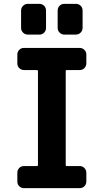

<svg xmlns="http://www.w3.org/2000/svg" viewBox="-20 -980 540 1000"><path d="M375 -960Q389.6 -960 399.9 -950.2Q410.2 -940.4 410.2 -924.8V-835Q410.2 -820.3 399.9 -810.1Q389.6 -799.8 375 -799.8H315.4Q300.8 -799.8 290.5 -810.1Q280.3 -820.3 280.3 -835V-924.8Q280.3 -939.5 290 -949.7Q299.8 -960 315.4 -960ZM125 -960H184.6Q199.2 -960 209.5 -950.2Q219.7 -940.4 219.7 -924.8V-835Q219.7 -820.3 210 -810.1Q200.2 -799.8 184.6 -799.8H125Q110.4 -799.8 100.1 -810.1Q89.8 -820.3 89.8 -835V-924.8Q89.8 -939.5 100.1 -949.7Q110.4 -960 125 -960ZM327.1 -615.2Q322.3 -615.2 322.3 -610.4V-120.1Q322.3 -115.2 327.1 -115.2H394.5Q409.2 -115.2 419.4 -105Q429.7 -94.7 429.7 -80.1V-35.2Q429.7 -20.5 419.9 -10.3Q410.2 0 394.5 0H105.5Q90.8 0 80.6 -9.8Q70.3 -19.5 70.3 -35.2V-80.1Q70.3 -94.7 80.1 -105Q89.8 -115.2 105.5 -115.2H172.9Q177.7 -115.2 177.7 -120.1V-610.4Q177.7 -615.2 172.9 -615.2H105.5Q90.8 -615.2 80.6 -625Q70.3 -634.8 70.3 -650.4V-695.3Q70.3 -710 80.1 -720.2Q89.8 -730.5 105.5 -730.5H394.5Q409.2 -730.5 419.4 -720.2Q429.7 -710 429.7 -695.3V-650.4Q429.7 -635.7 419.9 -625.5Q410.2 -615.2 394.5 -615.2Z"/></svg>

Font: Rounded-L Mgen+ 1m bold
Style: Bold
Weight: 700
Designer: [Source Han Sans]
Ryoko NISHIZUKA  (kana & ideographs); Paul D. Hunt (Latin, Greek & Cyrillic); Wenlong ZHANG  (bopomofo
Version: Version 1.059.20150602